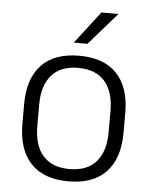

<svg xmlns="http://www.w3.org/2000/svg" viewBox="-51 -725 615 779"><g transform="rotate(5 256.5 -335.0)"><path d="M256.5 12Q155.5 12 103 -43.8Q50.5 -99.5 50.5 -204.5V-284Q50.5 -388.5 103 -444Q155.5 -499.5 256.5 -499.5Q357.5 -499.5 410 -444Q462.5 -388.5 462.5 -284V-204.5Q462.5 -99.5 410 -43.8Q357.5 12 256.5 12ZM256.5 -38Q327.5 -38 364.8 -80Q402 -122 402 -201V-287.5Q402 -366 364.8 -408Q327.5 -450 256.5 -450Q185.5 -450 148.5 -408Q111.5 -366 111.5 -287.5V-201Q111.5 -122 148.5 -80Q185.5 -38 256.5 -38ZM330.5 -682H399V-681L285 -550.5H230.5V-552Z"/></g></svg>

Font: Anek Telugu Medium Light
Style: Regular
Weight: 300
Version: Version 1.003